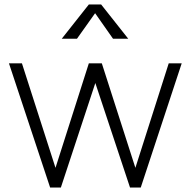

<svg xmlns="http://www.w3.org/2000/svg" viewBox="-20 -829 852 858"><path d="M20 0ZM792 -546 609 9H561L406 -458L252 9H204L20 -546H78L228 -79L377 -546H435L585 -79L734 -546ZM485 -656 405 -770 324 -656H256L377 -809H432L553 -656Z"/></svg>

Font: Biryani UltraLight
Style: Regular
Weight: 250
Designer: Dan Reynolds and Mathieu Réguer
Foundry: Dan Reynolds and Mathieu Réguer
Version: Version 1.003; ttfautohint (v1.1) -l 5 -r 5 -G 72 -x 0 -D la